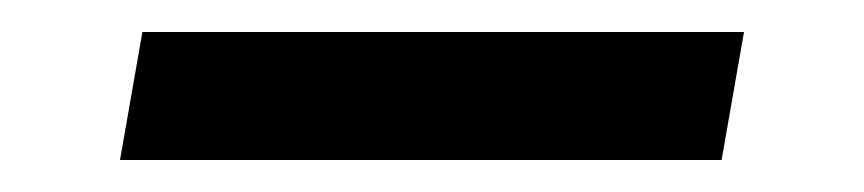

<svg xmlns="http://www.w3.org/2000/svg" viewBox="-20 -400 540 120"><path d="M431 -300H55L69 -380H445Z"/></svg>

Font: Iosevka Medium Oblique
Style: Regular
Weight: 500
Italic angle: -9°
Monospace: yes
Designer: Belleve Invis
Foundry: Belleve Invis
Version: Version 32.5.0; ttfautohint (v1.8.4)